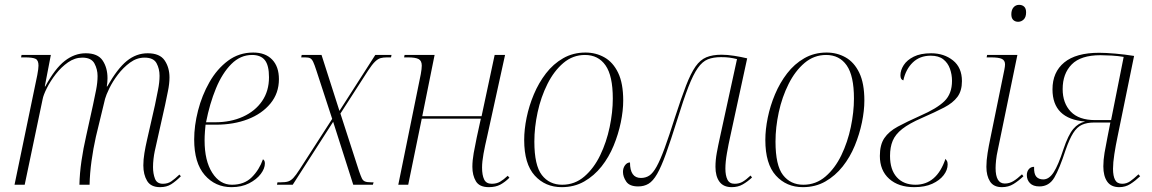

<svg xmlns="http://www.w3.org/2000/svg" viewBox="-20 -763 4758 793"><path d="M641 10Q603 10 587.5 -16Q572 -42 572 -80Q572 -104 576.5 -131Q581 -158 587 -184L620 -329Q626 -359 632.5 -391Q639 -423 639 -450Q639 -479 626.5 -502Q614 -525 577 -525Q545 -525 517 -504.5Q489 -484 467 -455Q445 -426 431.5 -398Q418 -370 414 -355L376 -198Q365 -149 358 -98Q351 -47 350 0H308Q309 -47 316.5 -98.5Q324 -150 336 -202L364 -329Q371 -361 377 -392Q383 -423 383 -449Q383 -477 370 -501Q357 -525 320 -525Q289 -525 261 -505.5Q233 -486 210.5 -457Q188 -428 173.5 -399Q159 -370 156 -353L82 0H40L134 -453Q139 -480 139 -492Q139 -514 127 -520Q115 -526 83 -526H67L69 -536H190L165 -406H167Q207 -480 247.5 -511.5Q288 -543 334 -543Q384 -543 404 -513Q424 -483 424 -440Q424 -423 421 -406H423Q465 -480 504 -511.5Q543 -543 590 -543Q640 -543 660 -513.5Q680 -484 680 -443Q680 -417 673.5 -386Q667 -355 662 -330L619 -138Q616 -124 614 -106.5Q612 -89 612 -73Q612 -46 620 -25Q628 -4 653 -4Q673 -4 687.5 -14Q702 -24 721 -42L727 -35Q706 -14 687 -2Q668 10 641 10Z M936 10Q869 10 825.5 -40Q782 -90 782 -187Q782 -244 798 -306.5Q814 -369 845 -423.5Q876 -478 921.5 -512Q967 -546 1026 -546Q1076 -546 1104 -517Q1132 -488 1132 -436Q1132 -378 1097 -335.5Q1062 -293 1003.5 -270.5Q945 -248 872 -248H829Q828 -241 826.5 -220.5Q825 -200 825 -183Q825 -99 856.5 -49.5Q888 0 938 0Q989 0 1020 -31Q1051 -62 1066 -105Q1074 -101 1074 -88Q1074 -67 1057 -44.5Q1040 -22 1009 -6Q978 10 936 10ZM868 -258Q933 -258 983.5 -281Q1034 -304 1062.5 -345.5Q1091 -387 1091 -444Q1091 -493 1074 -514.5Q1057 -536 1021 -536Q973 -536 935.5 -498.5Q898 -461 872 -398Q846 -335 831 -258Z M1124 0 1126 -10H1139Q1159 -10 1170 -13.5Q1181 -17 1191.5 -28Q1202 -39 1218 -64L1352 -272L1287 -471Q1279 -496 1273.5 -507.5Q1268 -519 1261 -522.5Q1254 -526 1240 -526H1224L1226 -536H1308L1382 -305L1530 -536H1597L1595 -526H1579Q1563 -526 1552 -523Q1541 -520 1529 -508.5Q1517 -497 1500 -471L1386 -294L1463 -56Q1470 -36 1474.5 -26.5Q1479 -17 1487.5 -13.5Q1496 -10 1514 -10H1523L1520 0H1439L1356 -260L1189 0Z M1999 10Q1960 10 1945.5 -14.5Q1931 -39 1931 -74Q1931 -100 1936.5 -131Q1942 -162 1949 -195L1966 -273H1722L1666 0H1625L1718 -457Q1720 -468 1721 -477Q1722 -486 1722 -492Q1722 -512 1709 -519Q1696 -526 1665 -526H1649L1651 -536H1775L1724 -283H1969L2023 -536H2066L1992 -199Q1983 -161 1977 -128Q1971 -95 1971 -71Q1971 -40 1979.5 -22Q1988 -4 2011 -4Q2031 -4 2045.5 -12.5Q2060 -21 2077 -37L2084 -29Q2066 -11 2046.5 -0.5Q2027 10 1999 10Z M2300 10Q2232 10 2188.5 -38Q2145 -86 2145 -185Q2145 -228 2155 -277Q2165 -326 2185 -373.5Q2205 -421 2235 -460Q2265 -499 2306 -522.5Q2347 -546 2398 -546Q2441 -546 2476.5 -526Q2512 -506 2533 -462.5Q2554 -419 2554 -348Q2554 -306 2544 -257.5Q2534 -209 2514.5 -161.5Q2495 -114 2464.5 -75.5Q2434 -37 2393 -13.5Q2352 10 2300 10ZM2302 0Q2354 0 2393.5 -34Q2433 -68 2459 -122Q2485 -176 2498 -238Q2511 -300 2511 -356Q2511 -450 2481 -493Q2451 -536 2396 -536Q2346 -536 2307 -503Q2268 -470 2241 -416Q2214 -362 2200.5 -299.5Q2187 -237 2187 -178Q2187 -80 2218 -40Q2249 0 2302 0Z M3002 10Q2968 10 2951.5 -12.5Q2935 -35 2935 -74Q2935 -102 2940.5 -132Q2946 -162 2954 -198L3024 -519Q3007 -523 2993 -525Q2979 -527 2958 -527Q2926 -527 2903.5 -518Q2881 -509 2862 -482Q2843 -455 2823 -403.5Q2803 -352 2777 -268Q2750 -182 2730.5 -128Q2711 -74 2694 -44.5Q2677 -15 2658.5 -4Q2640 7 2616 7Q2580 7 2566.5 -13Q2553 -33 2553 -53Q2553 -69 2561.5 -80.5Q2570 -92 2582 -92Q2582 -28 2627 -28Q2647 -28 2662 -38Q2677 -48 2692 -75Q2707 -102 2725 -151Q2743 -200 2768 -279Q2794 -359 2813.5 -409.5Q2833 -460 2852.5 -488Q2872 -516 2897.5 -526.5Q2923 -537 2960 -537Q2984 -537 3012.5 -532.5Q3041 -528 3066 -522L2996 -199Q2989 -168 2982.5 -131Q2976 -94 2976 -67Q2976 -38 2984.5 -21Q2993 -4 3014 -4Q3033 -4 3047.5 -12.5Q3062 -21 3080 -38L3086 -30Q3068 -13 3048 -1.5Q3028 10 3002 10Z M3296 10Q3228 10 3184.5 -38Q3141 -86 3141 -185Q3141 -228 3151 -277Q3161 -326 3181 -373.5Q3201 -421 3231 -460Q3261 -499 3302 -522.5Q3343 -546 3394 -546Q3437 -546 3472.5 -526Q3508 -506 3529 -462.5Q3550 -419 3550 -348Q3550 -306 3540 -257.5Q3530 -209 3510.5 -161.5Q3491 -114 3460.5 -75.5Q3430 -37 3389 -13.5Q3348 10 3296 10ZM3298 0Q3350 0 3389.5 -34Q3429 -68 3455 -122Q3481 -176 3494 -238Q3507 -300 3507 -356Q3507 -450 3477 -493Q3447 -536 3392 -536Q3342 -536 3303 -503Q3264 -470 3237 -416Q3210 -362 3196.5 -299.5Q3183 -237 3183 -178Q3183 -80 3214 -40Q3245 0 3298 0Z M3756 10Q3691 10 3652.5 -24.5Q3614 -59 3614 -119Q3614 -165 3632.5 -192.5Q3651 -220 3688 -240Q3725 -260 3781 -285Q3850 -315 3881 -345.5Q3912 -376 3912 -429Q3912 -455 3903.5 -479Q3895 -503 3876 -518Q3857 -533 3824 -533Q3779 -533 3750 -505Q3721 -477 3711 -431Q3699 -434 3699 -452Q3699 -473 3712.5 -494Q3726 -515 3754 -529Q3782 -543 3826 -543Q3879 -543 3916 -513.5Q3953 -484 3953 -428Q3953 -388 3934.5 -363Q3916 -338 3879.5 -319Q3843 -300 3788 -276Q3735 -253 3706.5 -230.5Q3678 -208 3667 -181.5Q3656 -155 3656 -119Q3656 -62 3684 -31Q3712 0 3761 0Q3849 0 3885 -107Q3887 -104 3890.5 -99Q3894 -94 3894 -84Q3894 -61 3877.5 -39.5Q3861 -18 3830.5 -4Q3800 10 3756 10Z M4185 -673Q4173 -673 4165 -680.5Q4157 -688 4157 -704Q4157 -722 4166 -732.5Q4175 -743 4189 -743Q4202 -743 4210 -735.5Q4218 -728 4218 -712Q4218 -692 4208 -682.5Q4198 -673 4185 -673ZM4118 10Q4084 10 4069 -13.5Q4054 -37 4054 -74Q4054 -100 4059 -131Q4064 -162 4070 -190L4128 -474Q4131 -489 4131 -497Q4131 -513 4118.5 -519.5Q4106 -526 4072 -526H4055L4057 -536H4182L4101 -143Q4096 -121 4094 -101.5Q4092 -82 4092 -69Q4092 -5 4130 -5Q4149 -5 4165.5 -15Q4182 -25 4201 -43L4207 -35Q4187 -16 4166 -3Q4145 10 4118 10Z M4603 10Q4569 10 4553 -13Q4537 -36 4537 -76Q4537 -102 4542 -132Q4547 -162 4554 -196L4566 -257H4500Q4469 -257 4448.5 -247.5Q4428 -238 4412.5 -213.5Q4397 -189 4381 -143Q4356 -66 4334.5 -29.5Q4313 7 4273 7Q4247 7 4234 -6.5Q4221 -20 4221 -40Q4221 -54 4229 -64Q4237 -74 4251 -74Q4250 -45 4260 -33.5Q4270 -22 4289 -22Q4313 -22 4332 -51.5Q4351 -81 4372 -146Q4392 -206 4413 -230.5Q4434 -255 4462 -261Q4327 -272 4327 -394Q4327 -465 4375.5 -505Q4424 -545 4520 -545Q4547 -545 4587 -541.5Q4627 -538 4664 -532L4596 -200Q4588 -162 4582.5 -126.5Q4577 -91 4577 -66Q4577 -36 4585.5 -20Q4594 -4 4615 -4Q4633 -4 4648 -14.5Q4663 -25 4682 -43L4689 -35Q4669 -16 4648.5 -3Q4628 10 4603 10ZM4503 -267H4569L4621 -528Q4598 -532 4571 -533.5Q4544 -535 4525 -535Q4444 -535 4406.5 -497Q4369 -459 4369 -395Q4369 -337 4402.5 -302Q4436 -267 4503 -267Z"/></svg>

Font: Noto Serif Display SemiCondensed ExtraLight
Style: Italic
Weight: 200
Width: 4
Italic angle: -12°
Designer: Monotype Design Team
Foundry: Monotype Imaging Inc.
Version: Version 2.009